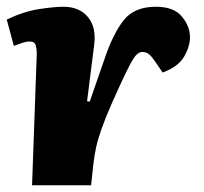

<svg xmlns="http://www.w3.org/2000/svg" viewBox="-24 -549 605 569"><path d="M85 -391Q85 -403 82 -414.5Q79 -426 64 -426Q54 -426 42 -422Q30 -418 17 -413L-4 -491Q46 -515 91.5 -522Q137 -529 164 -529Q211 -529 236.5 -498.5Q262 -468 255 -415L234 -249L242 -248L286 -375Q311 -449 342.5 -489Q374 -529 438 -529Q491 -529 515 -500Q539 -471 539 -439Q539 -411 521.5 -381Q504 -351 458 -334L439 -362Q427 -380 418.5 -387.5Q410 -395 398 -395Q387 -395 377.5 -383.5Q368 -372 352 -339.5Q336 -307 307 -242Q287 -196 276.5 -166Q266 -136 261 -113Q256 -90 253 -65L246 0H71Z"/></svg>

Font: Literata 12pt ExtraBold
Style: Italic
Weight: 800
Italic angle: -2°
Designer: Latin by Veronika Burian and Jose Scaglione. Greek by Irene Vlachou. Cyrillic by Vera Evstafieva
Foundry: TypeTogether
Version: Version 3.002